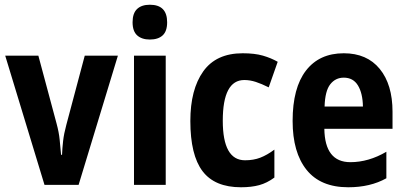

<svg xmlns="http://www.w3.org/2000/svg" viewBox="-20 -781 1712 811"><path d="M168 0 2 -546H142L219 -259Q229 -222 232 -191Q235 -160 238 -127H242Q243 -154 246.5 -185Q250 -216 260 -253L338 -546H478L312 0Z M613 -761Q686 -761 686 -687Q686 -649 667 -631.5Q648 -614 613 -614Q579 -614 559.5 -631.5Q540 -649 540 -687Q540 -725 559 -743Q578 -761 613 -761ZM680 -546V0H546V-546Z M998 10Q887 10 835.5 -58Q784 -126 784 -270Q784 -403 838.5 -479.5Q893 -556 1005 -556Q1056 -556 1090.5 -546Q1125 -536 1153 -520L1115 -412Q1085 -427 1060.5 -435Q1036 -443 1012 -443Q921 -443 921 -271Q921 -104 1015 -104Q1051 -104 1079.5 -115Q1108 -126 1139 -149V-31Q1108 -8 1075 1Q1042 10 998 10Z M1432 -556Q1530 -556 1584 -490Q1638 -424 1638 -309V-237H1350Q1352 -96 1460 -96Q1537 -96 1612 -140V-28Q1544 10 1451 10Q1334 10 1275 -63.5Q1216 -137 1216 -270Q1216 -410 1272.5 -483Q1329 -556 1432 -556ZM1432 -453Q1397 -453 1375 -425Q1353 -397 1351 -331H1513Q1512 -387 1492 -420Q1472 -453 1432 -453Z"/></svg>

Font: Noto Sans Gurmukhi UI Condensed
Style: Bold
Weight: 700
Width: 3
Designer: Jelle Bosma - Monotype Design Team
Foundry: Monotype Imaging Inc.
Version: Version 2.004; ttfautohint (v1.8.4.7-5d5b)